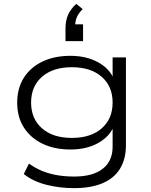

<svg xmlns="http://www.w3.org/2000/svg" viewBox="-20 -786 781 994"><path d="M364 188Q288 188 219.5 170.5Q151 153 103 115L130 61Q165 86 202 100.5Q239 115 279.5 121.5Q320 128 365 128Q460 128 511.5 88Q563 48 563 -26V-134H570Q548 -79 488 -45.5Q428 -12 345 -12Q262 -12 200 -42Q138 -72 103.5 -126Q69 -180 69 -255Q69 -329 103.5 -383.5Q138 -438 200 -467.5Q262 -497 345 -497Q427 -497 488 -463.5Q549 -430 571 -373H563V-489H632V-34Q632 37 601.5 87Q571 137 511 162.5Q451 188 364 188ZM352 -72Q450 -72 506.5 -121.5Q563 -171 563 -255Q563 -339 506.5 -388.5Q450 -438 352 -438Q254 -438 197.5 -388.5Q141 -339 141 -255Q141 -171 197.5 -121.5Q254 -72 352 -72ZM319 -573V-638Q319 -680 333 -710.5Q347 -741 375 -766L408 -739Q387 -718 378 -697.5Q369 -677 369 -650L354 -660H410V-573Z"/></svg>

Font: Nunito Sans 10pt Expanded Light
Style: Regular
Weight: 300
Width: 7
Designer: Vernon Adams
Foundry: Vernon Adams
Version: Version 3.101;gftools[0.9.27]